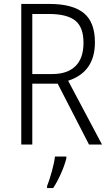

<svg xmlns="http://www.w3.org/2000/svg" viewBox="-20 -734 556 975"><path d="M462 -519Q462 -368 326 -324L498 0H432L273 -309H144V0H88V-714H231Q348 -714 405 -668Q462 -622 462 -519ZM144 -663V-358H246Q322 -358 363 -398Q404 -438 404 -517Q404 -596 362 -629.5Q320 -663 228 -663ZM317 70Q308 106 289.5 147.5Q271 189 250 221H219V211Q230 184 243 137.5Q256 91 259 61H317Z"/></svg>

Font: Noto Sans UI NarrowLight
Style: Regular
Weight: 300
Width: 4
Designer: Monotype Design Team
Foundry: Monotype Imaging Inc.
Version: Version 1.001